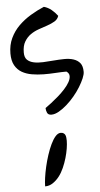

<svg xmlns="http://www.w3.org/2000/svg" viewBox="-69 -711 619 1190"><g transform="rotate(-5 240.5 -115.5)"><path d="M207 -43.9Q222.7 -54.7 244.6 -71.8Q266.6 -88.9 289.1 -108.4Q311.5 -127.9 331.1 -149.4Q350.6 -170.9 361.8 -190.9Q373 -210.9 373 -228.5Q373 -246.1 355.5 -257.8Q324.2 -257.8 287.1 -255.4Q250 -252.9 212.9 -253.4Q175.8 -253.9 141.1 -259.8Q106.4 -265.6 79.1 -281.2Q51.8 -296.9 35.6 -325.7Q19.5 -354.5 19.5 -399.4Q19.5 -452.1 39.6 -494.6Q59.6 -537.1 92.8 -569.8Q126 -602.5 167.5 -627.4Q209 -652.3 251 -669.9Q276.4 -663.1 297.9 -645.5Q319.3 -627.9 335 -606.4Q328.1 -585 308.1 -573.2Q288.1 -561.5 262.2 -552.7Q236.3 -543.9 208 -534.2Q179.7 -524.4 156.7 -508.3Q133.8 -492.2 118.2 -466.3Q102.5 -440.4 102.5 -398.4Q102.5 -367.2 118.2 -352.5Q133.8 -337.9 159.2 -332.5Q184.6 -327.1 216.8 -328.6Q249 -330.1 282.7 -333Q316.4 -335.9 348.6 -336.4Q380.9 -336.9 406.2 -328.6Q431.6 -320.3 446.8 -301.8Q461.9 -283.2 461.9 -247.1Q461.9 -231.4 451.7 -207Q441.4 -182.6 424.3 -154.8Q407.2 -127 384.3 -99.6Q361.3 -72.3 336.4 -50.3Q311.5 -28.3 286.6 -14.2Q261.7 0 240.2 0Q219.7 0 213.4 -14.6Q207 -29.3 207 -43.9ZM287.1 117.2Q297.9 117.2 305.2 122.1Q312.5 127 315.4 134.3Q318.4 141.6 319.3 150.9Q320.3 160.2 320.3 168.9Q320.3 189.5 315.9 217.3Q311.5 245.1 302.7 275.4Q293.9 305.7 280.8 335.4Q267.6 365.2 250 387.7Q232.4 410.2 210.4 424.8Q188.5 439.5 162.1 439.5Q162.1 418 166.5 386.2Q170.9 354.5 179.2 318.4Q187.5 282.2 199.2 246.6Q210.9 210.9 224.6 182.1Q238.3 153.3 253.9 135.3Q269.5 117.2 287.1 117.2Z"/></g></svg>

Font: Gloria Hallelujah
Style: Regular
Weight: 400
Designer: Kimberly Geswein
Foundry: Kimberly Geswein
Version: Version 1.004 2010